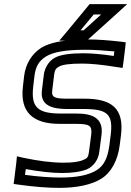

<svg xmlns="http://www.w3.org/2000/svg" viewBox="-20 -875 636 930"><path d="M384 -347C500 -347 529 -323 516 -220L510 -173C502 -109 483 -72 447 -50C409 -27 354 -15 273 -15C225 -15 169 -19 101 -28L105 -56C171 -44 230 -37 282 -37C329 -37 370 -43 399 -54C433 -68 457 -102 461 -140L472 -224C481 -305 425 -325 351 -325H275C163 -325 129 -355 141 -456L147 -508C153 -554 169 -580 202 -601C237 -623 298 -634 393 -634C433 -634 480 -631 534 -626L531 -604C471 -613 421 -617 384 -617C320 -617 271 -610 245 -595C216 -579 196 -546 192 -511L183 -437C173 -361 238 -347 306 -347H384ZM536 -855H427H414L405 -844L300 -717L267 -678H296C246 -672 207 -660 179 -643C134 -614 104 -565 97 -508L91 -456C76 -331 140 -275 269 -275H345C411 -275 427 -269 422 -224L411 -140C408 -115 403 -108 385 -101C363 -91 332 -87 288 -87C232 -87 167 -95 92 -111L62 -118L59 -87L49 -6L46 16L67 19C145 30 212 35 267 35C353 35 423 20 470 -9C519 -39 551 -99 560 -173L566 -220C582 -349 522 -397 390 -397H312C249 -397 228 -401 233 -437L242 -511C245 -535 250 -544 265 -552C282 -562 317 -567 378 -567C418 -567 474 -562 546 -550L574 -546L578 -575L587 -648L589 -670L567 -673C506 -680 452 -684 406 -684L408 -685L549 -812L596 -855H536ZM470 -805 385 -728H370L434 -805H470Z"/></svg>

Font: Gamestation Text Outline
Style: Italic
Weight: 400
Designer: Jonas Hecksher
Foundry: Jonas Hecksher, Playtypeª, e-types AS
Version: Version 1.003